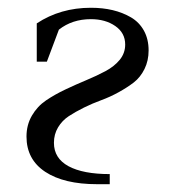

<svg xmlns="http://www.w3.org/2000/svg" viewBox="-20 -472 459 492"><path d="M47.9 -122.1Q47.9 -151.9 61.8 -175.8Q75.7 -199.7 98.1 -214.8Q120.6 -230 147.5 -242.7Q174.3 -255.4 201.2 -266.6Q228 -277.8 250.5 -289.8Q272.9 -301.8 286.9 -318.8Q300.8 -335.9 300.8 -357.9Q300.8 -387.7 275.4 -405.3Q250 -422.9 212.9 -422.9Q165 -422.9 130.9 -396L100.1 -314H74.2V-412.1Q134.8 -452.1 212.9 -452.1Q243.2 -452.1 268.8 -446Q294.4 -439.9 315.7 -427.5Q336.9 -415 348.9 -393.3Q360.8 -371.6 360.8 -342.8Q360.8 -316.4 350.3 -295.2Q339.8 -273.9 322.8 -260.7Q305.7 -247.6 283.9 -235.6Q262.2 -223.6 239.5 -215.3Q216.8 -207 195.1 -196.3Q173.3 -185.5 156.2 -174.3Q139.2 -163.1 128.7 -145.5Q118.2 -127.9 118.2 -106Q118.2 -66.4 155.5 -46.1Q192.9 -25.9 261.2 -25.9V0H229Q144 0 95.9 -31.7Q47.9 -63.5 47.9 -122.1Z"/></svg>

Font: Dihjauti S
Style: Regular
Weight: 400
Designer: T. Christopher White
Version: Version 3.0.0